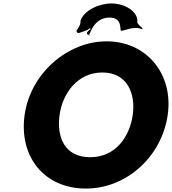

<svg xmlns="http://www.w3.org/2000/svg" viewBox="-20 -1080 1001 1115"><path d="M123 -413C89 -172 235 15 479 15C716 15 920 -172 954 -413C988 -654 828 -840 599 -840C372 -840 157 -654 123 -413ZM326 -413C343 -536 429 -659 574 -659C720 -659 768 -536 751 -413C734 -290 654 -167 504 -167C350 -167 309 -290 326 -413ZM502 -888C507 -898 534 -978 615 -978C697 -978 672 -901 684 -901C696 -901 736 -916 748 -916C778 -920 783 -917 806 -911C818 -911 796 -914 808 -914C809 -920 770 -941 778 -958C777 -1020 697 -1060 627 -1060C556 -1060 466 -1020 447 -958C451 -941 434 -914 424 -902C428 -890 427 -886 444 -890C472 -900 515 -912 507 -931C498 -939 509 -937 493 -937C489 -934 507 -920 505 -910C474 -888 484 -880 499 -876C505 -874 490 -864 502 -888Z"/></svg>

Font: Hussar Przerywany
Style: Obl
Weight: 400
Foundry: Cannot Into Space Fonts
Version: Version 0.982